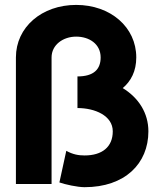

<svg xmlns="http://www.w3.org/2000/svg" viewBox="-20 -756 663 789"><path d="M327.6 -117.2C302.7 -117.2 279.8 -121.1 252.4 -136.2L224.1 -6.3C247.6 2 298.3 13.2 327.6 13.2C493.2 13.2 589.8 -83.5 589.8 -216.3C589.8 -291.5 549.8 -354 484.4 -394C518.1 -422.4 540 -463.4 540 -520C540 -644.5 434.1 -735.8 293 -735.8C151.9 -735.8 45.4 -644.5 45.4 -520V0H191.9V-520C191.9 -571.8 239.3 -605.5 293 -605.5C346.7 -605.5 393.6 -575.2 393.6 -520C393.6 -471.2 365.2 -441.9 298.3 -441.9V-312C370.1 -312 443.4 -280.8 443.4 -216.3C443.4 -151.9 399.4 -117.2 327.6 -117.2Z"/></svg>

Font: Giphurs ExtraBold
Style: Regular
Weight: 800
Version: Version 1.000